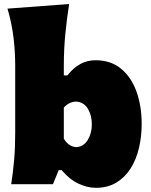

<svg xmlns="http://www.w3.org/2000/svg" viewBox="-20 -899 738 937"><path d="M447.3 17.6Q405.8 17.6 362.1 -3.2Q318.4 -23.9 280.8 -68.8H266.6L238.3 0H34.7Q43.9 -61 49.1 -119.1Q54.2 -177.2 54.2 -250.5V-577.6Q54.2 -647.5 45.9 -716.1Q37.6 -784.7 16.6 -856.9L317.4 -879.4Q306.6 -811.5 299.1 -736.1Q291.5 -660.6 291.5 -577.6V-531.2H309.1Q366.7 -605 445.3 -605Q521 -605 571 -563.5Q621.1 -522 646.2 -451.7Q671.4 -381.3 671.4 -293.9Q671.4 -232.9 658.2 -176.8Q645 -120.6 617.4 -76.9Q589.8 -33.2 547.6 -7.8Q505.4 17.6 447.3 17.6ZM351.1 -180.7Q388.7 -183.1 408.4 -216.3Q428.2 -249.5 428.2 -291.5Q428.2 -336.4 408.7 -368.7Q389.2 -400.9 351.1 -403.3Q316.4 -401.9 291.5 -374V-222.7Q301.3 -205.1 315.9 -194.1Q330.6 -183.1 351.1 -180.7Z"/></svg>

Font: Pinar Black
Style: Regular
Weight: 900
Designer: Amin Abedi
Version: Version 3.000